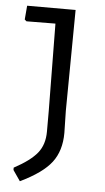

<svg xmlns="http://www.w3.org/2000/svg" viewBox="-53 -676 445 813"><g transform="rotate(5 169.0 -269.5)"><path d="M231 -212 233 -118Q233 -42 195 7.5Q157 57 63 102L32 57V47Q101 10 130 -26Q159 -62 159 -117V-204L155 -576L32 -575L24 -582L29 -641H235Z"/></g></svg>

Font: Alegreya Sans
Style: Regular
Weight: 400
Designer: Juan Pablo del Peral
Foundry: Huerta Tipografica
Version: Version 2.008; ttfautohint (v1.6)